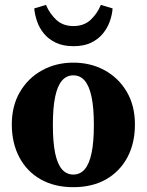

<svg xmlns="http://www.w3.org/2000/svg" viewBox="-20 -757 605 792"><path d="M282.5 15.1Q204.7 15.1 147.6 -17.3Q90.5 -49.8 59.6 -108.5Q28.7 -167.2 28.7 -243.5Q28.7 -320.8 62.4 -378Q96.1 -435.2 153.6 -466.9Q211 -498.6 282.5 -498.6Q353.9 -498.6 411.4 -467.3Q468.9 -436 502.7 -378.7Q536.6 -321.5 536.6 -243.5Q536.6 -165.7 505.2 -107.4Q473.8 -49.1 417.1 -17Q360.3 15.1 282.5 15.1ZM282.5 -37Q310.6 -37 329.3 -58.5Q348 -80.1 357.6 -125.1Q367.2 -170.1 367.2 -241.4Q367.2 -312.9 357.6 -357.8Q348 -402.8 329.3 -424.5Q310.6 -446.2 282.5 -446.2Q254.4 -446.2 235.7 -424.5Q217 -402.8 207.5 -357.8Q198.1 -312.9 198.1 -241.4Q198.1 -170.1 207.5 -125.1Q217 -80.1 235.7 -58.5Q254.4 -37 282.5 -37ZM121.2 -722.3 169.6 -736.8Q185.3 -700 212.7 -674.7Q240.2 -649.5 282.8 -649.5Q326.4 -649.5 354.1 -675.4Q381.7 -701.4 396 -736.8L444.4 -722.3Q442.8 -696.8 433.1 -669.3Q423.4 -641.7 404.5 -618.6Q385.7 -595.5 356 -581Q326.3 -566.5 282.8 -566.5Q240.3 -566.5 210.1 -581Q179.9 -595.5 161.1 -618.6Q142.2 -641.7 132.8 -669.3Q123.5 -696.8 121.2 -722.3Z"/></svg>

Font: Source Serif 4 Variable
Style: Regular
Weight: 400
Designer: Frank Grießhammer
Foundry: Adobe
Version: Version 4.005;hotconv 1.1.0;makeotfexe 2.6.0